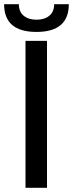

<svg xmlns="http://www.w3.org/2000/svg" viewBox="-46 -891 347 911"><path d="M75 0V-697H177V0ZM-26.5 -871H43.5Q43.5 -835.5 66.2 -816.5Q89 -797.5 127 -797.5Q165.5 -797.5 188.2 -816.5Q211 -835.5 211 -871H280.5Q280.5 -739.5 127 -739.5Q-26.5 -739.5 -26.5 -871Z"/></svg>

Font: HK Grotesk Medium
Style: Regular
Weight: 500
Designer: Alfredo Marco Pradil
Foundry: Hanken Design Co.
Version: Version 3.001;FEAKit 1.0